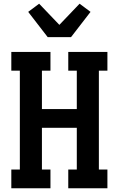

<svg xmlns="http://www.w3.org/2000/svg" viewBox="-20 -1015 640 1035"><path d="M41 0V-101H87V-634H41V-735H252V-634H206V-427H394V-634H348V-735H559V-634H513V-101H559V0H348V-101H394V-326H206V-101H252V0ZM237 -815 132 -951 191 -995 300 -881 409 -995 468 -951 363 -815Z"/></svg>

Font: Iosevka HT Extended
Style: Bold
Weight: 700
Width: 7
Monospace: yes
Designer: Belleve Invis
Foundry: Belleve Invis
Version: Version 32.3.0; ttfautohint (v1.8.4)